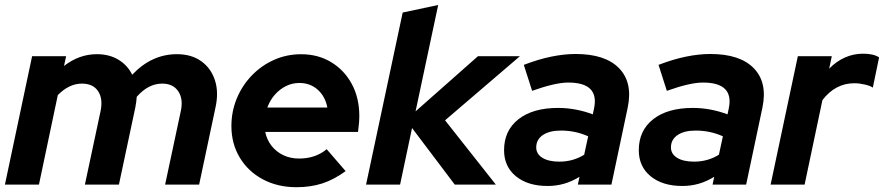

<svg xmlns="http://www.w3.org/2000/svg" viewBox="-23 -751 3596 781"><path d="M-3 0 107.6 -522.4H246L237.3 -482.6Q299 -530.6 371.1 -530.6Q421.8 -530.6 458.8 -508.1Q495.8 -485.7 514.8 -447Q593.8 -530.6 696.6 -530.6Q755.4 -530.6 795.2 -502.3Q835 -474 851.1 -425.1Q867.3 -376.2 853.5 -313.6L787 0H648.6L712.8 -300.9Q722.8 -349.2 701.8 -380.1Q680.8 -410.9 636.7 -410.9Q580.1 -410.9 533.2 -357.2Q532.4 -346.7 531.1 -336Q529.7 -325.3 527.4 -313.6L460.7 0H322.3L386.1 -299.3Q396.5 -349.3 376 -380.1Q355.5 -410.9 310.2 -410.9Q257.9 -410.9 212.1 -364.1L135.4 0Z M1183.2 10.5Q1106.3 10.5 1046.4 -21.4Q986.4 -53.3 952.4 -109.8Q918.3 -166.4 918.3 -238.2Q918.3 -297.7 940.3 -350.8Q962.4 -403.8 1001.5 -444.3Q1040.7 -484.8 1092 -507.6Q1143.3 -530.4 1201.9 -530.4Q1271.3 -530.4 1324.6 -497.8Q1378 -465.3 1408.3 -408.9Q1438.6 -352.4 1438.6 -278.3Q1438.6 -267.6 1437.7 -254.2Q1436.8 -240.8 1433.3 -214.3H1055.9Q1062.3 -182.6 1081.4 -158.1Q1100.6 -133.6 1129.3 -119.8Q1158 -106.1 1193.8 -106.1Q1260.2 -106.1 1305.9 -144.1L1382.9 -54.9Q1335 -20.1 1287.8 -4.8Q1240.6 10.5 1183.2 10.5ZM1064.4 -313.7H1308.5Q1300 -358.8 1269.3 -386.2Q1238.6 -413.5 1194.9 -413.5Q1165.1 -413.5 1139.7 -400.6Q1114.2 -387.7 1094.8 -365.6Q1075.4 -343.4 1064.4 -313.7Z M1466 0 1615 -700 1759.4 -730.7 1667.4 -298 1921.2 -522.4H2091.9L1787.4 -261.6L1994 0H1826.9L1653.1 -230.3L1604.4 0Z M2204.5 5.5Q2123.7 5.5 2075.5 -34.1Q2027.4 -73.6 2027.4 -139.9Q2027.4 -220 2085.9 -266Q2144.5 -312 2247.4 -312Q2283.8 -312 2319.9 -305.1Q2356.1 -298.2 2388.3 -285.8L2393.7 -311.2Q2414.8 -415.2 2288.4 -415.2Q2236.1 -415.2 2141.5 -381.5L2107.7 -487.1Q2166.6 -509.8 2219.2 -520.6Q2271.9 -531.4 2318.7 -531.4Q2439 -531.4 2495.3 -473.4Q2551.6 -415.4 2530.3 -313.2L2464.1 0H2327.5L2334.2 -31.8Q2302.5 -12.4 2270.9 -3.5Q2239.4 5.5 2204.5 5.5ZM2252.5 -93.5Q2307.8 -93.5 2353.3 -121.6L2369.5 -196.5Q2317.8 -219.9 2258.6 -219.9Q2212 -219.9 2185.1 -201.6Q2158.2 -183.2 2158.2 -151.4Q2158.2 -124.7 2183.3 -109.1Q2208.4 -93.5 2252.5 -93.5Z M2752.5 5.5Q2671.7 5.5 2623.5 -34.1Q2575.4 -73.6 2575.4 -139.9Q2575.4 -220 2633.9 -266Q2692.5 -312 2795.4 -312Q2831.8 -312 2867.9 -305.1Q2904.1 -298.2 2936.3 -285.8L2941.7 -311.2Q2962.8 -415.2 2836.4 -415.2Q2784.1 -415.2 2689.5 -381.5L2655.7 -487.1Q2714.6 -509.8 2767.2 -520.6Q2819.9 -531.4 2866.7 -531.4Q2987 -531.4 3043.3 -473.4Q3099.6 -415.4 3078.3 -313.2L3012.1 0H2875.5L2882.2 -31.8Q2850.5 -12.4 2818.9 -3.5Q2787.4 5.5 2752.5 5.5ZM2800.5 -93.5Q2855.8 -93.5 2901.3 -121.6L2917.5 -196.5Q2865.8 -219.9 2806.6 -219.9Q2760 -219.9 2733.1 -201.6Q2706.2 -183.2 2706.2 -151.4Q2706.2 -124.7 2731.3 -109.1Q2756.4 -93.5 2800.5 -93.5Z M3111.6 0 3222.4 -522.4H3360.5L3349.8 -471.6Q3378.5 -501.2 3413.6 -516.9Q3448.7 -532.6 3487.7 -532.6Q3530.9 -532.6 3552.9 -517.5L3527.4 -394.6Q3517.4 -401.9 3495 -407.1Q3472.5 -412.4 3452.1 -412.4Q3375.1 -412.4 3322.4 -343.9L3249.9 0Z"/></svg>

Font: Red Hat Display VF
Style: Italic
Weight: 300
Italic angle: -12°
Designer: Pentagram, MCKL
Foundry: Pentagram, MCKL
Version: Version 1.010